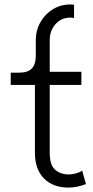

<svg xmlns="http://www.w3.org/2000/svg" viewBox="-20 -828 416 856"><path d="M139.6 -648.9Q139.6 -692.9 160.2 -729Q180.7 -765.1 215.6 -786.6Q250.5 -808.1 293.9 -808.1Q302.7 -808.1 310.1 -806.6V-747.1Q303.2 -749.5 293.9 -749.5Q252.9 -749.5 227.3 -720.2Q201.7 -690.9 201.7 -648.9V-507.8H342.8V-449.2H201.7V-146.5Q201.7 -92.3 225.8 -71.3Q250 -50.3 286.1 -50.3Q301.3 -50.3 318.4 -54.9Q335.4 -59.6 346.2 -67.4L363.3 -7.3Q347.7 -1 326.7 3.7Q305.7 8.3 286.1 8.3Q215.8 8.3 175.8 -32.7Q135.7 -73.7 135.7 -146.5V-449.2H27.8V-503.9H64Q104 -503.9 121.8 -522.5Q139.6 -541 139.6 -581.1Z"/></svg>

Font: Giphurs Light
Style: Regular
Weight: 300
Version: Version 0.920; ttfautohint (v1.8.4.7-5d5b)